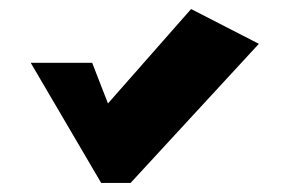

<svg xmlns="http://www.w3.org/2000/svg" viewBox="-20 -524 640 425"><path d="M184 -385H48L204 -119H269L553 -427L403 -504L219 -295Z"/></svg>

Font: Drag You Down
Style: Regular
Weight: 400
Designer: Robert Jablonski
Foundry: Cannot Into Space Fonts
Version: Version 0.97